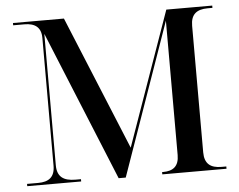

<svg xmlns="http://www.w3.org/2000/svg" viewBox="-51 -775 1044 837"><g transform="rotate(-5 471.0 -357.0)"><path d="M35 0H271V-10H247C194 -10 167 -30 167 -80V-655L435 0H466L700 -666V-78C700 -29 674 -10 631 -10H626V0H907V-10H886C838 -10 812 -30 812 -80V-634C812 -684 838 -704 886 -704H907V-714H706L499 -128L258 -714H35V-704H84C130 -704 157 -685 157 -638V-79C157 -29 130 -10 84 -10H35Z"/></g></svg>

Font: Noto Serif Display Medium
Style: Regular
Weight: 500
Designer: Monotype Design Team
Foundry: Monotype Imaging Inc.
Version: Version 2.009